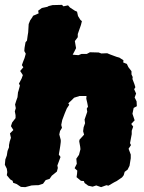

<svg xmlns="http://www.w3.org/2000/svg" viewBox="-38 -743 591 790"><path d="M-10 -22 -8 -35 -10 -49 -18 -65 -16 -87 -10 -103 -7 -122 -1 -137V-146L2 -161L7 -176L3 -194L17 -208L7 -224L12 -239L26 -257V-269L23 -285L27 -298L24 -313L29 -329L34 -343L36 -363L38 -369L44 -391L40 -399L51 -420L56 -434L45 -451L58 -466L52 -475L57 -489L63 -504L68 -522L62 -533L63 -546L67 -569L73 -576L76 -598L78 -610L80 -644L86 -659L95 -672L98 -678L121 -688L119 -699L134 -710L157 -715L162 -718L178 -722L217 -723L223 -717L242 -721L250 -712L270 -699L279 -695L283 -677L293 -661L299 -656L295 -640L282 -603V-590L270 -574L273 -556L275 -545L268 -531L261 -518L272 -517L285 -516L297 -521H319L332 -528L368 -527L379 -523L403 -524L415 -519L442 -509L453 -506L470 -495L469 -486L484 -480L490 -467L503 -450V-437L508 -426L507 -418L515 -397L519 -384L514 -376L522 -358L516 -342L524 -326L525 -306L512 -299L507 -275L516 -248L502 -233L510 -222L504 -205V-191L497 -154L501 -146L491 -131L500 -107V-92L495 -61L487 -45L475 -36L471 -22L464 -13L442 2L432 7L408 21L400 19L378 27L358 20L343 25L325 21L310 10L307 2L295 1L277 -14L279 -28L280 -41L269 -51L278 -69L276 -90L287 -106L293 -129L292 -139L288 -161L289 -168L308 -189L304 -203L306 -219L312 -236L310 -251L321 -283L319 -296L324 -304L321 -320L317 -337L318 -348H289L267 -341L255 -329L243 -318L247 -312L237 -297L229 -278L218 -249L214 -229L217 -217L209 -204L206 -190L212 -167V-159L210 -143L208 -130L204 -107L211 -97L198 -62L200 -52L196 -37L175 -20L166 -7L150 -2L139 13L120 19H111L92 20L66 27L48 26L30 14L16 9L14 1L4 -5Z"/></svg>

Font: Winky Rough Black
Style: Italic
Weight: 900
Italic angle: -8.97852°
Designer: Simon Atzbach
Foundry: typofactur
Version: Version 1.206; ttfautohint (v1.8.4.7-5d5b)